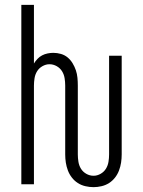

<svg xmlns="http://www.w3.org/2000/svg" viewBox="-20 -760 590 792"><path d="M366 12Q349 12 332 8Q315 4 301 -5Q287 -14 276.5 -27.5Q266 -41 260 -57Q254 -73 251.5 -89.5Q249 -106 249 -123V-407Q249 -422 246.5 -437.5Q244 -453 236 -466Q228 -479 214 -487Q200 -495 184 -495Q169 -495 155 -487Q141 -479 133 -466Q125 -453 122.5 -437.5Q120 -422 120 -407V0H68V-740H120V-498Q126 -508 134.5 -517Q143 -526 153.5 -531.5Q164 -537 176 -539.5Q188 -542 200 -542Q216 -542 231.5 -537.5Q247 -533 259 -523Q271 -513 279.5 -499Q288 -485 293 -470Q298 -455 299.5 -439Q301 -423 301 -407V-123Q301 -108 303.5 -92.5Q306 -77 314 -64Q322 -51 336 -43Q350 -35 366 -35Q381 -35 395 -43Q409 -51 417 -64Q425 -77 427.5 -92.5Q430 -108 430 -123V-530H482V-123Q482 -106 479.5 -89.5Q477 -73 471 -57Q465 -41 454.5 -27.5Q444 -14 430 -5Q416 4 399 8Q382 12 366 12Z"/></svg>

Font: Lode Dark Term
Style: Regular
Weight: 400
Monospace: yes
Designer: Belleve Invis
Foundry: Belleve Invis
Version: Version 29.2.0